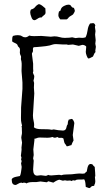

<svg xmlns="http://www.w3.org/2000/svg" viewBox="-20 -915 524 965"><path d="M85.9 -374 92.8 -467.8V-500Q92.8 -505.9 91.8 -513.7L88.9 -548.8Q87.9 -557.6 88.4 -567.4Q88.9 -577.1 88.9 -584V-595.7Q88.9 -599.6 87.9 -605.5L85 -618.2L85.9 -627.9Q85.9 -632.8 84 -635.7Q82 -638.7 80.6 -644.5Q79.1 -650.4 80.1 -658.2Q81.1 -666 79.6 -670.4Q78.1 -674.8 75.7 -676.8Q73.2 -678.7 71.3 -681.2Q69.3 -683.6 68.8 -686.5Q68.4 -689.5 64.9 -692.9Q61.5 -696.3 54.2 -699.2Q46.9 -702.1 41 -707Q42 -713.9 41.5 -720.2Q41 -726.6 44.9 -734.4Q56.6 -738.3 69.8 -738.3Q83 -738.3 90.3 -732.9Q97.7 -727.5 106.9 -727.5Q116.2 -727.5 127 -736.3Q135.7 -733.4 151.4 -733.4L187.5 -734.4L235.4 -730.5L252.9 -732.4Q266.6 -732.4 279.3 -728.5Q292 -724.6 305.7 -724.6L329.1 -725.6L342.8 -727.5L359.4 -723.6L377 -725.6L393.6 -724.6Q401.4 -724.6 410.2 -727.5Q418 -744.1 420.4 -763.7Q422.9 -783.2 432.6 -796.9Q442.4 -798.8 447.8 -798.8Q453.1 -798.8 456.1 -793.9Q459 -789.1 459 -786.1L457 -780.3L460 -758.8L458 -741.2L460.9 -712.9L459 -695.3L461.9 -679.7L459 -660.2L460 -653.3Q455.1 -649.4 452.6 -642.6Q450.2 -635.7 447.3 -630.9Q441.4 -627.9 435.1 -624.5Q428.7 -621.1 424.8 -621.1Q420.9 -621.1 416 -633.8Q411.1 -646.5 411.1 -654.3L413.1 -675.8V-681.6Q405.3 -689.5 393.6 -689.5L376 -684.6L346.7 -691.4L322.3 -689.5Q319.3 -689.5 317.4 -691.4H297.9L261.7 -693.4Q251 -693.4 244.1 -690.9Q237.3 -688.5 229.5 -686.5Q221.7 -684.6 210.4 -683.1Q199.2 -681.6 188 -680.7Q176.8 -679.7 165.5 -678.7Q154.3 -677.7 149.4 -677.7Q144.5 -672.9 145.5 -665.5Q146.5 -658.2 144.5 -653.8Q142.6 -649.4 141.6 -649.4Q140.6 -649.4 140.6 -642.6L146.5 -594.7V-569.3L147.5 -555.7Q145.5 -555.7 145.5 -551.3Q145.5 -546.9 152.3 -533.2Q151.4 -529.3 151.4 -522.5L148.4 -509.8L151.4 -498L150.4 -474.6L152.3 -445.3L145.5 -335Q145.5 -320.3 149.4 -304.7Q153.3 -289.1 150.4 -275.4Q160.2 -265.6 190.9 -265.6Q221.7 -265.6 228.5 -264.6L240.2 -262.7L250 -264.6L272.5 -260.7L295.9 -258.8Q308.6 -258.8 312.5 -269.5Q315.4 -285.2 320.3 -290Q320.3 -303.7 325.2 -313.5L339.8 -317.4Q344.7 -317.4 349.1 -309.1Q353.5 -300.8 353.5 -295.9L345.7 -236.3L349.6 -209Q342.8 -197.3 338.9 -185.5Q333 -184.6 327.1 -182.1Q321.3 -179.7 315.4 -179.7Q313.5 -181.6 312 -185.1Q310.5 -188.5 307.1 -191.9Q303.7 -195.3 302.2 -203.6Q300.8 -211.9 298.8 -218.8Q292 -223.6 283.2 -222.2Q274.4 -220.7 268.6 -226.6Q260.7 -222.7 255.4 -222.7Q250 -222.7 244.1 -226.6Q232.4 -222.7 218.8 -222.7L186.5 -223.6H177.7Q170.9 -223.6 164.6 -220.7Q158.2 -217.8 156.2 -218.3Q154.3 -218.8 152.3 -216.8L153.3 -212.9L147.5 -164.1L149.4 -135.7L146.5 -119.1L149.4 -107.4L146.5 -63.5Q146.5 -32.2 167 -32.2L185.5 -34.2L209 -31.2Q216.8 -31.2 221.7 -36.1Q228.5 -33.2 237.3 -33.2L273.4 -36.1H279.3Q283.2 -36.1 287.1 -34.2Q297.9 -38.1 314.5 -38.1Q331.1 -38.1 341.3 -39.1Q351.6 -40 360.8 -41.5Q370.1 -43 378.9 -43L395.5 -42Q406.2 -42 408.7 -46.4Q411.1 -50.8 416 -52.7Q417 -56.6 418 -63.5Q421.9 -90.8 435.5 -90.8Q444.3 -90.8 446.8 -85.9Q449.2 -81.1 456.1 -76.2Q459 -41 459 -28.3Q457 -28.3 457 -26.4L459 -3.9Q459 6.8 454.1 14.6Q455.1 19.5 449.2 19.5Q443.4 19.5 439.9 22Q436.5 24.4 434.6 27.3Q432.6 30.3 427.7 30.3L411.1 24.4Q410.2 15.6 409.2 4.9Q408.2 -5.9 403.3 -13.7Q397.5 -12.7 391.6 -12.7H378.9Q359.4 -12.7 357.4 -6.8Q353.5 -8.8 349.1 -8.8Q344.7 -8.8 338.9 -4.9Q335.9 -7.8 331.1 -7.8L317.4 -6.8L306.6 -8.8L295.9 -6.8L279.3 -11.7Q269.5 -11.7 248 2.9L222.7 -3.9Q220.7 -3.9 219.2 -1.5Q217.8 1 213.9 1L183.6 -2.9L163.1 0H147.5Q122.1 0 113.3 6.8Q108.4 2.9 99.6 2.9L92.8 4.9L87.9 2.9Q80.1 2.9 70.8 8.8Q61.5 14.6 58.6 14.6Q39.1 14.6 39.1 -9.8V-14.6Q43 -22.5 60.5 -26.4Q78.1 -30.3 80.1 -30.3Q84 -38.1 85.4 -48.8Q86.9 -59.6 87.9 -66.4Q88.9 -73.2 88.9 -76.2L85.9 -93.8L88.9 -105.5L85.9 -113.3L87.9 -123L85 -131.8L87.9 -157.2Q88.9 -161.1 88.4 -164.6Q87.9 -168 87.9 -172.9L90.8 -198.2L86.9 -222.7Q86.9 -227.5 87.9 -231.4Q88.9 -235.4 89.8 -240.7Q90.8 -246.1 90.3 -252.4Q89.8 -258.8 89.8 -264.6V-275.4Q87.9 -275.4 87.9 -277.3L90.8 -284.2L87.9 -295.9Q85 -306.6 85.4 -323.7Q85.9 -340.8 85.9 -352.5ZM283.2 -817.4Q273.4 -829.1 273.4 -837.9Q273.4 -846.7 275.4 -852.5V-853.5Q275.4 -856.4 278.3 -858.4Q285.2 -861.3 285.2 -865.2Q285.2 -869.1 287.1 -871.1Q290 -878.9 302.2 -885.3Q314.5 -891.6 323.7 -891.6Q333 -891.6 335.4 -887.2Q337.9 -882.8 342.3 -878.9Q346.7 -875 349.1 -876Q351.6 -877 354 -869.1Q356.4 -861.3 356.4 -859.9Q356.4 -858.4 353 -852.1Q349.6 -845.7 347.7 -843.3Q345.7 -840.8 340.3 -837.9Q335 -835 330.6 -832Q326.2 -829.1 322.8 -824.2Q319.3 -819.3 314.5 -817.4ZM208 -873 209 -852.5Q209 -844.7 204.1 -841.3Q199.2 -837.9 197.3 -835.4Q195.3 -833 192.9 -831.5Q190.4 -830.1 189.5 -827.1H186.5Q178.7 -828.1 168.5 -820.8Q158.2 -813.5 153.3 -813.5Q142.6 -813.5 137.7 -829.1Q131.8 -843.8 131.8 -852.5Q131.8 -861.3 135.7 -867.2Q149.4 -870.1 156.7 -879.9Q164.1 -889.6 175.8 -894.5Q186.5 -891.6 193.4 -885.3Q200.2 -878.9 208 -873Z"/></svg>

Font: Mountains of Christmas
Style: Regular
Weight: 400
Designer: Crystal Kluge
Foundry: Font Diner, Inc DBA Tart Workshop
Version: Version 1.003